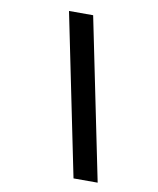

<svg xmlns="http://www.w3.org/2000/svg" viewBox="-91 -801 801 971"><g transform="rotate(10 310.0 -315.0)"><path d="M353.5 100H477.5L308 -730H184Z"/></g></svg>

Font: Monaspace Neon SemiBold
Style: Italic
Weight: 600
Italic angle: -11°
Designer: Riley Cran & the Lettermatic Team
Foundry: Lettermatic
Version: Version 1.200 (Monaspace Neon)